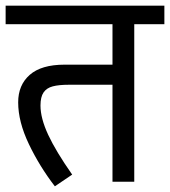

<svg xmlns="http://www.w3.org/2000/svg" viewBox="-27 -636 596 672"><path d="M548.3 -551.3H442.9V0H366.7V-339.4H215.3Q178.7 -339.4 157.5 -333.7Q136.2 -328.1 125.5 -312.5Q114.7 -296.9 114.7 -266.6Q114.7 -222.2 141.6 -164.3Q168.5 -106.4 225.6 -24.9L165 16.1Q111.3 -53.7 74 -131.8Q36.6 -210 36.6 -277.8Q36.6 -338.4 77.1 -374Q117.7 -409.7 199.2 -409.7H366.7V-551.3H-7.3V-616.2H548.3Z"/></svg>

Font: Varta
Style: Regular
Weight: 400
Designer: Joana Correia, Viktoriya Grabowska, Eben Sorkin
Foundry: Sorkin Type
Version: Version 1.002; ttfautohint (v1.3) -l 8 -r 24 -G 200 -x 12 -H